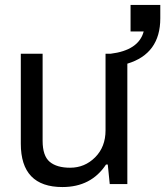

<svg xmlns="http://www.w3.org/2000/svg" viewBox="-20 -743 667 775"><path d="M232 12Q64 12 64 -163V-526H152V-175Q152 -114 180.5 -90Q209 -66 263 -66Q322 -66 364 -108Q406 -150 406 -217V-526H426Q540 -540 560 -616H507V-723H627V-669Q627 -526 494 -486V0H423L415 -79H408Q348 12 232 12Z"/></svg>

Font: Archivo
Style: Regular
Weight: 400
Designer: Hector Gatti
Foundry: Omnibus-Type
Version: Version 2.001